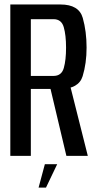

<svg xmlns="http://www.w3.org/2000/svg" viewBox="-20 -695 439 856"><path d="M26 0H117.5V-298.5H248Q331 -298.5 348.5 -355.5Q366 -412.5 366 -483Q366 -555 349 -615Q332 -675 249.5 -675H26ZM276 0H371.5L289.5 -326L201 -316.5ZM117.5 -356.5V-609.5H218.5Q254 -609.5 264.2 -574Q274.5 -538.5 274.5 -482.5Q274.5 -427.5 264.5 -392Q254.5 -356.5 218.5 -356.5ZM152 141.5H185L235 37H180Z"/></svg>

Font: Anybody Condensed
Style: Regular
Weight: 400
Width: 3
Designer: Tyler Finck
Foundry: Etcetera Type Company
Version: Version 1.113;gftools[0.9.25]